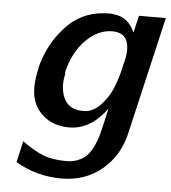

<svg xmlns="http://www.w3.org/2000/svg" viewBox="-50 -526 674 756"><g transform="rotate(5 287.5 -148.5)"><path d="M92 -236Q92 -238 93 -244Q94 -250 95 -252Q119 -340 180 -406.5Q241 -473 332 -479Q356 -481 371 -478Q428 -472 453 -413L469 -481H575L468 -20Q448 72 381 128Q314 184 220 184Q122 184 39 135L58 51Q105 85 142 99.5Q179 114 234 114Q260 114 281 105Q302 96 315 82.5Q328 69 339 46Q350 23 355.5 3Q361 -17 368 -47L381 -106Q317 -19 233 -19Q154 -19 110.5 -75Q67 -131 92 -236ZM199 -236V-225Q188 -173 205 -133.5Q222 -94 269 -89Q281 -88 294 -89Q326 -93 352.5 -122Q379 -151 392.5 -181.5Q406 -212 416 -248L431 -311Q438 -347 430 -373Q418 -411 370 -411Q314 -411 266 -363Q218 -315 199 -236Z"/></g></svg>

Font: Coval
Style: Medium Italic
Weight: 500
Foundry: Context Ltd
Version: Version 001.000